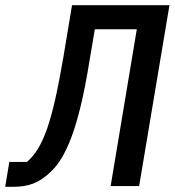

<svg xmlns="http://www.w3.org/2000/svg" viewBox="-53 -718 674 741"><path d="M-33 3H-4C55 3 98 -10 147 -59C200 -112 250 -218 292 -481L313 -605H475L374 0H484L601 -698H225L191 -494C148 -243 113 -147 51 -93H-17Z"/></svg>

Font: IBM Mono Medium
Style: Italic
Weight: 500
Italic angle: -9°
Monospace: yes
Designer: Mike Abbink, Paul van der Laan, Pieter van Rosmalen
Foundry: Bold Monday
Version: Version 2.3